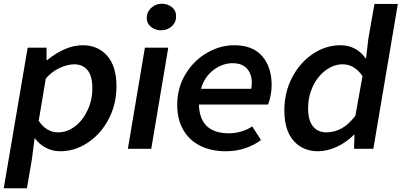

<svg xmlns="http://www.w3.org/2000/svg" viewBox="-40 -796 2148 1027"><path d="M108 -541H209V-475H213Q311 -554 403 -554Q484 -554 533.5 -497.5Q583 -441 583 -334Q583 -239 541.5 -159.5Q500 -80 430.5 -33.5Q361 13 283 13Q241 13 205.5 -5.5Q170 -24 147 -56H145L131 53L104 211H-20ZM454 -324Q454 -390 428 -421Q402 -452 358 -452Q321 -452 279 -432.5Q237 -413 205 -376L167 -150Q208 -88 271 -88Q319 -88 361 -120Q403 -152 428.5 -206.5Q454 -261 454 -324Z M735 -541H860L769 0H644ZM745 -701Q745 -732 769 -754Q793 -776 826 -776Q856 -776 879 -758Q902 -740 902 -708Q902 -676 878.5 -655Q855 -634 821 -634Q791 -634 768 -652Q745 -670 745 -701Z M908 -235Q908 -326 952 -399Q996 -472 1066.5 -513Q1137 -554 1213 -554Q1312 -554 1362.5 -495.5Q1413 -437 1413 -341Q1413 -311 1407 -282.5Q1401 -254 1394 -237H1024Q1028 -83 1185 -83Q1219 -83 1252 -93Q1285 -103 1309 -120L1356 -47Q1321 -20 1272.5 -3.5Q1224 13 1167 13Q1091 13 1032.5 -15.5Q974 -44 941 -100Q908 -156 908 -235ZM1304 -321Q1307 -338 1307 -353Q1307 -400 1281 -429Q1255 -458 1204 -458Q1151 -458 1102.5 -422Q1054 -386 1035 -321Z M1481 -206Q1481 -302 1522.5 -381.5Q1564 -461 1633 -507.5Q1702 -554 1781 -554Q1825 -554 1859.5 -535Q1894 -516 1916 -483H1918L1930 -587L1963 -775H2088L1957 0H1854L1856 -75H1853Q1812 -34 1761 -10.5Q1710 13 1661 13Q1580 13 1530.5 -43Q1481 -99 1481 -206ZM1861 -177 1899 -389Q1856 -452 1793 -452Q1745 -452 1702 -420Q1659 -388 1633.5 -334Q1608 -280 1608 -217Q1608 -151 1634.5 -119.5Q1661 -88 1705 -88Q1795 -88 1861 -177Z"/></svg>

Font: Nebula Sans Semibold
Style: Regular
Weight: 600
Italic angle: -9°
Designer: Paul D. Hunt for Adobe (as Source Sans)
Foundry: Nebula Entertainment & Broadcasting LLC
Version: Version 1.010